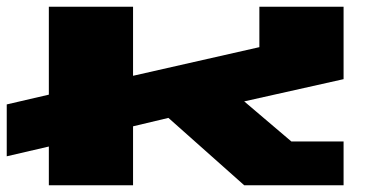

<svg xmlns="http://www.w3.org/2000/svg" viewBox="-20 -550 1110 570"><path d="M0 -86V-240L125 -269V-530H375V-325L750 -410V-530H1000V-315L705 -249L845 -130H1000V0H705L480 -200L375 -175V0H125V-115Z"/></svg>

Font: Stalinist One
Style: Regular
Weight: 400
Designer: Jovanny Lemonad
Foundry: Alexey Maslov, Jovanny Lemonad
Version: Version 3.004